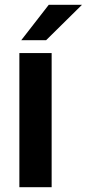

<svg xmlns="http://www.w3.org/2000/svg" viewBox="-20 -783 363 803"><path d="M196 0H61V-561H196ZM173 -615H69L184 -763H323Z"/></svg>

Font: Open Sauce Sans
Style: Bold
Weight: 700
Designer: Alfredo Marco Pradil
Foundry: Creative Sauce Fz LLC
Version: Version 1.477